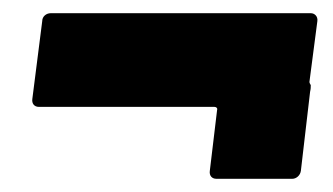

<svg xmlns="http://www.w3.org/2000/svg" viewBox="-20 -387 504 291"><path d="M449 -263 461 -355C462 -362 457 -367 451 -367H57C50 -367 44 -362 44 -355L29 -237C28 -230 32 -225 39 -225H305C308 -225 310 -223 309 -220L298 -128C297 -121 301 -116 308 -116H423C429 -116 435 -121 436 -128L450 -248C451 -252 451 -255 451 -258C450 -260 449 -261 449 -263Z"/></svg>

Font: Barlow ExtraBold
Style: Italic
Weight: 800
Italic angle: -7°
Designer: Jeremy Tribby
Foundry: Tribby Type
Version: Version 1.422;hotconv 1.0.109;makeotfexe 2.5.65596